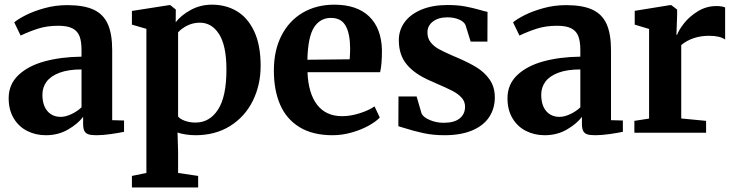

<svg xmlns="http://www.w3.org/2000/svg" viewBox="-20 -582 3223 842"><path d="M337.5 -333.5V-362.5Q337.5 -400.5 328.8 -423.2Q320 -446 298 -457.5Q276 -469 235.5 -469Q186.5 -469 147.2 -456.5Q108 -444 70.5 -426L42.5 -484Q58.5 -498 93 -515.5Q127.5 -533 175.2 -546.2Q223 -559.5 275 -559.5Q348 -559.5 390.8 -539.5Q433.5 -519.5 452.8 -476.5Q472 -433.5 472 -362V-55L524 -53.5V-4Q501 1 465.8 6Q430.5 11 403.5 11Q380 11 367.8 7Q355.5 3 350 -7.8Q344.5 -18.5 344.5 -39.5V-69.5Q321.5 -39 278.5 -14Q235.5 11 181 11Q136 11 98.8 -8Q61.5 -27 39.8 -63.8Q18 -100.5 18 -151.5Q18 -212 61 -252.8Q104 -293.5 176 -313Q248 -332.5 337.5 -333.5ZM337.5 -111.5V-277.5Q279.5 -277.5 241 -263Q202.5 -248.5 184.2 -223.8Q166 -199 166 -167Q166 -120.5 187.8 -95Q209.5 -69.5 246.5 -69.5Q267.5 -69.5 293.2 -81.5Q319 -93.5 337.5 -111.5Z M837 11Q816 11 793.5 7.5Q771 4 758.5 -1L761 81.5V176.5L849 189.5V240H558.5V189.5L622 176.5V-455.5L558.5 -474V-534L721.5 -559.5H727L751 -540L750.5 -484.5Q774 -515 816.2 -538.2Q858.5 -561.5 909.5 -561.5Q971 -561.5 1019 -532.8Q1067 -504 1095 -444Q1123 -384 1123 -293.5Q1123 -209 1088.5 -139.5Q1054 -70 989.2 -29.5Q924.5 11 837 11ZM761 -440V-71.5Q768.5 -60.5 790 -52.5Q811.5 -44.5 837.5 -44.5Q899 -44.5 936 -101.2Q973 -158 973 -276.5Q973 -381.5 941 -432Q909 -482.5 856.5 -482.5Q826 -482.5 800.5 -469.5Q775 -456.5 761 -440Z M1181 -272.5Q1181 -361 1214.5 -426.2Q1248 -491.5 1308 -526.5Q1368 -561.5 1446 -561.5Q1545 -561.5 1598.8 -510Q1652.5 -458.5 1655 -363Q1655 -299 1647 -265.5H1328.5Q1332 -173 1370.5 -122.8Q1409 -72.5 1480.5 -72.5Q1517.5 -72.5 1558 -85.5Q1598.5 -98.5 1622.5 -115.5L1645.5 -66.5Q1628.5 -48.5 1596 -30.5Q1563.5 -12.5 1521.8 -0.8Q1480 11 1438.5 11Q1351.5 11 1293.8 -24.2Q1236 -59.5 1208.5 -123Q1181 -186.5 1181 -272.5ZM1513.5 -322Q1515.5 -350 1515.5 -367.5Q1515.5 -433.5 1496 -468.5Q1476.5 -503.5 1431.5 -503.5Q1384 -503.5 1357.2 -462Q1330.5 -420.5 1328 -320Z M1829 -83.5Q1837 -67.5 1865.2 -55.5Q1893.5 -43.5 1925.5 -43.5Q1972.5 -43.5 1996 -62.8Q2019.5 -82 2019.5 -114Q2019.5 -137 2004.2 -153.8Q1989 -170.5 1964 -183.5Q1939 -196.5 1889 -218Q1884.5 -220 1879.2 -222.5Q1874 -225 1867.5 -227.5Q1799 -257 1764 -299Q1729 -341 1729 -405.5Q1729 -450.5 1755 -485.5Q1781 -520.5 1829.2 -540.2Q1877.5 -560 1941.5 -560Q1986 -560 2018.8 -554Q2051.5 -548 2086.5 -538Q2103.5 -532.5 2118 -530L2117.5 -399.5H2044L2021.5 -472Q2015 -487 1993 -496.5Q1971 -506 1942 -506Q1903 -506 1878.8 -487.8Q1854.5 -469.5 1854.5 -439.5Q1854.5 -414 1868.8 -396.2Q1883 -378.5 1904.2 -366.8Q1925.5 -355 1963.5 -338.5L1981 -331Q2034 -308.5 2069 -287.2Q2104 -266 2127 -233.5Q2150 -201 2150 -154.5Q2150 -106.5 2125.5 -69Q2101 -31.5 2051.2 -10.2Q2001.5 11 1929 11Q1880 11 1837.8 2Q1795.5 -7 1750 -21.5Q1733.5 -27 1727 -28.5L1727.5 -159H1807Z M2525 -333.5V-362.5Q2525 -400.5 2516.2 -423.2Q2507.5 -446 2485.5 -457.5Q2463.5 -469 2423 -469Q2374 -469 2334.8 -456.5Q2295.5 -444 2258 -426L2230 -484Q2246 -498 2280.5 -515.5Q2315 -533 2362.8 -546.2Q2410.5 -559.5 2462.5 -559.5Q2535.5 -559.5 2578.2 -539.5Q2621 -519.5 2640.2 -476.5Q2659.5 -433.5 2659.5 -362V-55L2711.5 -53.5V-4Q2688.5 1 2653.2 6Q2618 11 2591 11Q2567.5 11 2555.2 7Q2543 3 2537.5 -7.8Q2532 -18.5 2532 -39.5V-69.5Q2509 -39 2466 -14Q2423 11 2368.5 11Q2323.5 11 2286.2 -8Q2249 -27 2227.2 -63.8Q2205.5 -100.5 2205.5 -151.5Q2205.5 -212 2248.5 -252.8Q2291.5 -293.5 2363.5 -313Q2435.5 -332.5 2525 -333.5ZM2525 -111.5V-277.5Q2467 -277.5 2428.5 -263Q2390 -248.5 2371.8 -223.8Q2353.5 -199 2353.5 -167Q2353.5 -120.5 2375.2 -95Q2397 -69.5 2434 -69.5Q2455 -69.5 2480.8 -81.5Q2506.5 -93.5 2525 -111.5Z M2762 0V-52L2826.5 -62V-455L2763.5 -474V-534.5L2918 -559.5H2924L2949.5 -540V-517L2946.5 -429L2949.5 -429.5Q2956.5 -450 2980 -480Q3003.5 -510 3040.8 -532.8Q3078 -555.5 3122.5 -555.5Q3145 -555.5 3160 -549.5V-408.5Q3138 -425 3089.5 -425Q3017 -425 2967.5 -384.5V-62.5L3076.5 -52V0Z"/></svg>

Font: Merriweather Text
Style: Bold
Weight: 700
Designer: Eben Sorkin
Foundry: Eben Sorkin
Version: Version 2.100